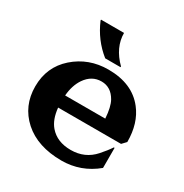

<svg xmlns="http://www.w3.org/2000/svg" viewBox="-177 -899 998 1044"><g transform="rotate(30 322.0 -376.5)"><path d="M157.7 -761.7H302.2Q302.2 -671.9 378.9 -595.7V-590.8H282.7Q200.2 -656.2 157.7 -756.8ZM353.5 9.8Q203.6 9.3 116.2 -68.8Q29.3 -147 29.3 -269Q29.3 -391.1 117.2 -468.8Q206.1 -546.9 329.1 -546.9Q479.5 -546.9 555.2 -449.7Q614.3 -374.5 614.3 -256.8L589.8 -231H194.8Q201.7 -159.7 235.8 -120.1Q282.7 -65.4 368.7 -65.4Q457.5 -65.4 514.2 -129.4Q545.9 -165 565.4 -194.8H570.3V-68.8Q475.6 9.8 353.5 9.8ZM194.8 -307.1H446.8Q441.9 -378.4 422.4 -413.1Q389.2 -472.2 329.1 -472.2Q268.1 -472.2 230 -416.5Q200.2 -372.6 194.8 -307.1Z"/></g></svg>

Font: Classica
Style: Bold
Weight: 700
Designer: Wojciech Kalinowski "wmk69" (wmk69@o2.pl)
Foundry: Wojciech Kalinowski "wmk69" (wmk69@o2.pl)
Version: Version 2.1.1; 2021-05-14